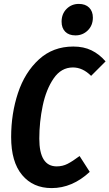

<svg xmlns="http://www.w3.org/2000/svg" viewBox="-20 -946 560 982"><path d="M520 -632 446 -558Q403 -601 353 -601Q293 -601 254.5 -545Q216 -489 198.5 -405.5Q181 -322 181 -237Q181 -95 270 -95Q300 -95 325.5 -108Q351 -121 387 -148L439 -67Q350 16 244 16Q149 16 93 -51Q37 -118 37 -245Q37 -365 72 -470.5Q107 -576 179 -642Q251 -708 355 -708Q408 -708 448 -688.5Q488 -669 520 -632ZM295 -835Q295 -875 320.5 -900.5Q346 -926 383 -926Q417 -926 436 -907Q455 -888 455 -856Q455 -816 429 -790.5Q403 -765 366 -765Q332 -765 313.5 -784Q295 -803 295 -835Z"/></svg>

Font: Fira Sans Compressed SemiBold
Style: Italic
Weight: 600
Width: 1
Italic angle: -8°
Designer: bBox Type GmbH & Carrois Corporate GbR & Edenspiekermann AG
Foundry: bBox Type GmbH & Carrois Corporate GbR & Edenspiekermann AG
Version: Version 4.301